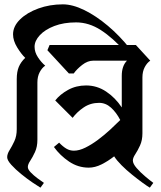

<svg xmlns="http://www.w3.org/2000/svg" viewBox="-20 -846 739 883"><path d="M96 -580Q78 -597 59 -628Q40 -659 40 -688Q40 -725 72 -756.5Q104 -788 156.5 -807Q209 -826 269 -826Q314 -826 368 -799.5Q422 -773 476.5 -727Q531 -681 577 -623L557 -607Q499 -672 444 -707.5Q389 -743 330 -743Q273 -743 230 -726.5Q187 -710 163 -684Q139 -658 139 -631Q139 -606 154.5 -582.5Q170 -559 188 -544Q173 -534 162.5 -514Q152 -494 152 -467V-203Q152 -171 141 -147Q130 -123 119 -106.5Q108 -90 108 -78Q108 -67 121.5 -53Q135 -39 152.5 -26Q170 -13 182 -5L166 17Q154 10 129 -7Q104 -24 77.5 -45.5Q51 -67 32 -88Q13 -109 13 -123Q13 -138 24 -155.5Q35 -173 46 -196.5Q57 -220 57 -252V-482Q57 -516 66.5 -538.5Q76 -561 96 -580Z M540 -497Q540 -543 564 -567H409Q383 -567 358 -547.5Q333 -528 319 -508H297L198 -615L208 -639H605L671 -567Q656 -557 645.5 -537Q635 -517 635 -490V-233Q635 -201 624 -177Q613 -153 602 -136.5Q591 -120 591 -108Q591 -93 608.5 -73Q626 -53 648 -34.5Q670 -16 685 -5L669 17Q657 10 635 -6Q613 -22 587 -43Q561 -64 539 -86Q517 -108 505 -127Q477 -105 447 -90Q417 -75 388 -75Q339 -75 297.5 -103Q256 -131 228 -170L252 -190Q269 -172 285 -162.5Q301 -153 320 -153Q344 -153 372.5 -167Q401 -181 430.5 -203Q460 -225 486.5 -249.5Q513 -274 533 -294Q515 -329 490.5 -351Q466 -373 436 -373Q396 -373 365 -352Q334 -331 314 -304L234 -384Q256 -412 293 -432.5Q330 -453 376 -453Q426 -453 468 -425Q510 -397 540 -352Z"/></svg>

Font: Jaini Purva
Style: Regular
Weight: 400
Designer: Maithili Shingre, Girish Dalvi (Devanagari), Taresh Vohra (Latin)
Foundry: Ek Type
Version: Version 2.000; ttfautohint (v1.8.4.7-5d5b)